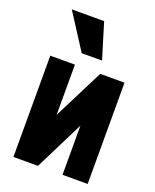

<svg xmlns="http://www.w3.org/2000/svg" viewBox="-155 -940 834 1030"><g transform="rotate(20 261.5 -425.5)"><path d="M203.6 -648.4 73.2 -851.1H257.8L319.8 -648.4ZM49.8 0V-578.1H190.4V-291.5L335 -578.1H473.6V0H330.1V-280.8L189.9 0Z"/></g></svg>

Font: Oswald
Style: Heavy
Weight: 800
Designer: Vernon Adams
Foundry: Vernon Adams
Version: 3.0; ttfautohint (v0.95) -l 8 -r 50 -G 200 -x 0 -w "G" -W -c